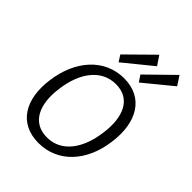

<svg xmlns="http://www.w3.org/2000/svg" viewBox="-212 -846 967 967"><g transform="rotate(45 271.5 -362.5)"><path d="M350 -735 210 -597 232 -563 383 -686ZM494 -735 353 -597 376 -563 526 -686ZM234 10C373 10 471 -99 491 -257C513 -415 447 -526 309 -526C171 -526 72 -415 51 -255C29 -98 95 10 234 10ZM244 -40C137 -40 97 -134 115 -258C131 -383 195 -476 301 -476C406 -476 446 -384 428 -258C412 -133 349 -40 244 -40Z"/></g></svg>

Font: United Sans ExtraLight
Style: Italic
Weight: 200
Italic angle: -8°
Designer: Pablo Impallari, Rodrigo Fuenzalida (Modified by Dan O. Williams)
Version: Version 1.000;PS 001.000;hotconv 1.0.88;makeotf.lib2.5.64775